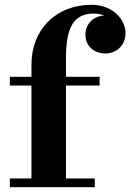

<svg xmlns="http://www.w3.org/2000/svg" viewBox="-20 -780 543 800"><path d="M21 -36.5V0H375V-36.5H255V-423.5H395V-460H255V-540C255 -667 288 -723.5 371 -723.5C387 -723.5 401.5 -720.5 414.5 -715C375 -714.5 336 -685 336 -635.5C336 -580.5 381.5 -557 418.5 -557C461 -557 503 -587 503 -643C503 -696 452 -760 362 -760C211 -760 111 -654.5 111 -511.5V-460H21V-423.5H111V-36.5Z"/></svg>

Font: Bodoni* 06
Style: Bold
Weight: 700
Version: Version 2.2